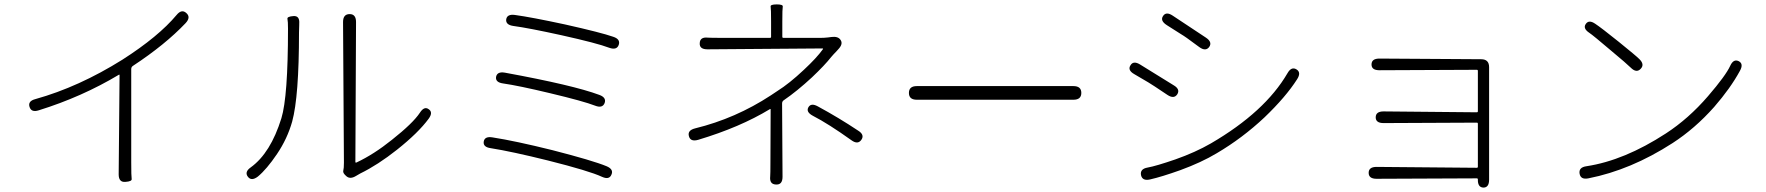

<svg xmlns="http://www.w3.org/2000/svg" viewBox="-20 -806 8020 872"><path d="M550 20Q519 23 519 -14L523 -464Q523 -469 519 -466Q352 -366 156 -305Q122 -294 114 -321Q106 -347 141 -356Q338 -411 536 -535Q700 -640 782 -738Q805 -766 826 -747Q848 -728 823 -701Q730 -603 584 -507Q576 -502 576 -492V-69Q576 -5 578 6.5Q580 18 550 20Z M1151 -4Q1122 18 1106 -3Q1089 -25 1119 -46Q1209 -111 1258 -269Q1288 -367 1288 -676Q1288 -709 1285.5 -720Q1283 -731 1313 -733Q1342 -735 1339 -698V-693Q1338 -676 1338 -659Q1338 -368 1307 -254Q1285 -176 1238 -106.5Q1191 -37 1151 -4ZM1597 -7Q1571 9 1554 -5Q1536 -20 1539 -30.5Q1542 -41 1542 -67L1538 -706Q1538 -742 1568 -742Q1597 -742 1597 -706L1594 -71Q1594 -66 1599 -68Q1678 -105 1760 -171Q1856 -247 1887 -294Q1907 -325 1927 -310Q1948 -296 1927 -267Q1880 -203 1783 -126Q1696 -57 1616 -18Q1601 -10 1597 -7Z M2757 -13Q2747 12 2714 -3Q2656 -30 2469 -77Q2304 -118 2209 -133Q2173 -138 2177 -163Q2181 -188 2217 -182Q2320 -166 2489 -124Q2672 -77 2735 -51Q2768 -37 2757 -13ZM2726 -338Q2716 -313 2683 -326Q2632 -346 2477 -383Q2335 -417 2265 -427Q2229 -432 2233 -457Q2238 -482 2273 -476Q2584 -419 2702 -375Q2735 -363 2726 -338ZM2790 -602Q2781 -577 2747 -589Q2692 -610 2530 -646Q2380 -679 2312 -688Q2276 -693 2279 -718Q2283 -743 2319 -738Q2393 -728 2546 -695Q2711 -658 2765 -639Q2799 -628 2790 -602Z M3504 32Q3474 31 3478 -5Q3479 -16 3479 -67L3480 -308Q3480 -313 3476 -310Q3341 -228 3151 -171Q3116 -161 3109 -187Q3101 -214 3137 -223Q3321 -268 3481 -373Q3496 -383 3511 -393Q3564 -426 3631 -489Q3689 -543 3717 -582Q3720 -586 3715 -586L3193 -582Q3156 -582 3158 -610Q3159 -639 3195 -635Q3203 -634 3273 -634H3477Q3482 -634 3482 -639V-707Q3482 -766 3480 -776Q3478 -786 3508 -786Q3537 -786 3535 -776Q3533 -766 3533 -707V-639Q3533 -634 3538 -634H3707Q3724 -634 3741 -636L3756 -638Q3787 -642 3798 -624Q3810 -606 3787 -582L3778 -572Q3766 -560 3755 -547Q3726 -510 3668 -455Q3600 -392 3540 -351Q3532 -346 3532 -336L3534 -3Q3534 34 3504 32ZM3892 -171Q3876 -148 3847 -169Q3742 -244 3672 -280Q3640 -297 3651 -318Q3663 -340 3694 -323Q3790 -271 3877 -213Q3908 -194 3892 -171Z M4144 -353Q4108 -353 4108 -384Q4108 -415 4144 -415H4855Q4891 -415 4891 -384Q4891 -353 4855 -353Z M5203 9Q5168 17 5162 -11Q5157 -39 5192 -45Q5231 -52 5318 -82Q5409 -114 5480 -155Q5725 -298 5827 -473Q5845 -505 5868 -491Q5891 -477 5871 -446Q5820 -366 5723 -273Q5623 -179 5506 -110Q5436 -68 5340 -33Q5256 -3 5203 9ZM5327 -378Q5312 -355 5282 -375L5225 -413Q5210 -423 5195 -432L5132 -469Q5100 -487 5114 -509Q5127 -532 5158 -513L5310 -419Q5341 -401 5327 -378ZM5472 -593Q5456 -571 5427 -592L5371 -633Q5357 -643 5342 -652L5279 -692Q5248 -712 5262 -733Q5276 -755 5306 -735L5457 -635Q5487 -615 5472 -593Z M6717 46Q6691 45 6692 9Q6692 4 6687 4L6232 6Q6196 6 6196 -21Q6196 -48 6232 -48L6687 -44Q6692 -44 6692 -49V-244Q6692 -249 6687 -249L6264 -247Q6228 -247 6228 -273Q6228 -300 6264 -300L6687 -296Q6692 -296 6692 -301V-484Q6692 -489 6687 -489L6245 -487Q6209 -487 6209 -513Q6209 -540 6245 -540L6707 -537Q6743 -537 6743 -501V10Q6743 46 6717 46Z M7194 4Q7159 11 7154 -17Q7149 -46 7185 -51Q7357 -77 7546 -200Q7649 -267 7737 -369Q7818 -463 7838 -507Q7853 -540 7877 -528Q7900 -516 7882 -484Q7839 -405 7765 -320Q7678 -222 7576 -156Q7387 -34 7194 4ZM7431 -493Q7412 -473 7386 -499Q7369 -516 7297 -576Q7216 -645 7198 -657Q7168 -677 7182 -697Q7196 -718 7225 -698Q7251 -681 7332 -616Q7410 -553 7425 -538Q7451 -513 7431 -493Z"/></svg>

Font: Resource Han Rounded JP Light
Style: Regular
Weight: 300
Designer: Cyano Hao (round all glyphs); Ryoko NISHIZUKA 西塚涼子 (kana, bopomofo & ideographs); Paul D. Hunt (Latin, Greek & Cyrillic)
Foundry: Cyano Hao
Version: 0.990